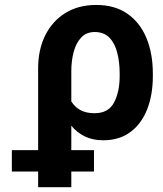

<svg xmlns="http://www.w3.org/2000/svg" viewBox="-20 -568 672 791"><path d="M137.1 203.1V-286.2Q137.1 -363.6 166.5 -422.6Q196 -481.5 249.6 -514.6Q303.3 -547.6 376.4 -547.6Q453.1 -547.6 505 -511.4Q556.8 -475.1 583.3 -411.4Q609.7 -347.7 609.7 -264.6V-254.6Q609.7 -177.6 586.3 -117.7Q562.9 -57.9 517.2 -24Q471.6 9.9 404.8 9.9Q362.2 9.9 329.7 -5.9Q297.2 -21.7 273.8 -50.1V203.1ZM273.8 -275.2V-150.2Q287.6 -127.5 311.1 -114.5Q334.5 -101.6 369.7 -101.6Q426.5 -101.6 449.8 -145.6Q473 -189.6 473 -254.6V-264.6Q473 -311.1 463.2 -350.1Q453.5 -389.2 430.9 -412.6Q408.4 -436.1 370 -436.1Q335.9 -436.1 314.6 -413.5Q293.3 -391 283.6 -354.2Q273.8 -317.5 273.8 -275.2ZM367.2 50.4V138.8H28.8V50.4Z"/></svg>

Font: Interface
Style: Bold
Weight: 700
Designer: Rasmus Andersson
Foundry: rsms
Version: Version 1.8